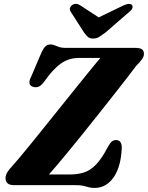

<svg xmlns="http://www.w3.org/2000/svg" viewBox="-20 -944 754 979"><path d="M364.9 0H50.8Q8.1 0 8.1 -36.6Q8.1 -50.9 18.3 -66.9Q28.5 -82.9 42.7 -97.5Q57.2 -113.4 82.3 -143.4Q107.5 -173.4 139.6 -213Q171.8 -252.7 208.1 -298Q244.3 -343.3 282.1 -390Q319.8 -436.8 355.6 -481.5Q391.3 -526.2 422.4 -564.4Q453.4 -602.6 476.6 -630.7Q499.7 -658.8 512 -672.1L528.8 -648.5H381.5Q330.1 -648.5 289.2 -619.1Q248.3 -589.6 204.1 -526Q188.4 -505.1 174 -500.9Q159.6 -496.7 145.8 -502.3Q131.7 -507.6 130.1 -520.7Q128.5 -533.8 139.7 -554.8L192 -677.6Q203.8 -701.3 213.2 -709.3Q222.6 -717.3 238.9 -717.3Q249.4 -717.3 259.1 -712.9Q268.7 -708.6 281.3 -704.2Q293.8 -699.9 312.3 -699.9H670Q693 -699.9 703.4 -692.9Q713.9 -685.8 713.9 -668.9Q713.9 -655.1 702.6 -640.1Q691.4 -625.1 674.1 -607.9Q661.2 -590.3 639.2 -562Q617.3 -533.7 589.1 -497.5Q560.9 -461.2 528.3 -420.2Q495.8 -379.1 461.5 -336Q427.2 -292.8 393.1 -250.6Q359 -208.4 327.2 -169.7Q295.4 -131.1 268.4 -99.2Q241.5 -67.4 221.7 -45.5L204.5 -54.3H335.3Q375.5 -54.3 407.9 -64.5Q440.4 -74.8 469.8 -105.1Q499.3 -135.4 530.2 -195.2Q541.1 -214.7 550.1 -222.3Q559.1 -229.9 571.2 -229.9Q586.8 -229.9 593.8 -219.7Q600.9 -209.6 600.9 -191.6Q599.3 -145 589.2 -107Q579.1 -69 560.9 -41.9Q542.7 -14.8 517.8 -0.3Q493 14.3 462 14.3Q444.7 14.3 432.2 10.7Q419.7 7.1 404.8 3.5Q389.9 0 364.9 0ZM516.1 -833.9 390.2 -916.1Q367.9 -931.2 348.3 -918.6Q340.6 -913.5 337 -903.9Q333.4 -894.3 341 -883.6L408.6 -778.1Q418.6 -764.6 427.8 -756Q436.9 -747.4 454.8 -747.4Q472.3 -747.4 486 -756Q499.7 -764.6 517.8 -778.1L639.4 -883.6Q653.1 -894.3 655.3 -903.9Q657.5 -913.5 652.7 -918.6Q647 -924.6 635.7 -924Q624.5 -923.4 609.2 -916.1L438.8 -833.9Z"/></svg>

Font: Fraunces
Style: Italic
Weight: 900
Italic angle: -16°
Version: Version 1.000;[0bf87f6ff]